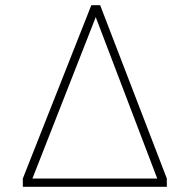

<svg xmlns="http://www.w3.org/2000/svg" viewBox="-20 -720 731 740"><path d="M68 -32 332 -700H366L623 -32V0H68ZM586 -32 349 -654 105 -32Z"/></svg>

Font: Bai Jamjuree ExtraLight
Style: Regular
Weight: 275
Designer: Katatrad Aksorn Co.,Ltd.
Foundry: Cadson Demak Co.,Ltd.
Version: Version 1.000; ttfautohint (v1.6)